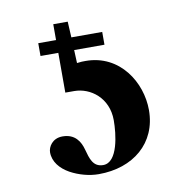

<svg xmlns="http://www.w3.org/2000/svg" viewBox="-67 -606 661 680"><g transform="rotate(-10 263.5 -265.5)"><path d="M225 -438H334V-484H223L220 -541H168V-484H104V-438H168V-295H200C258 -295 320 -250 320 -169C320 -120 309 -19 256 -19C219 -19 211 -51 202 -84C194 -114 176 -144 131 -144C94 -144 78 -115 78 -96C78 -62 101 -35 133 -17C164 0 201 10 235 10C359 10 449 -64 449 -183C449 -282 382 -393 258 -393C249 -393 241 -393 227 -391Z"/></g></svg>

Font: XITS
Style: Bold
Weight: 700
Designer: MicroPress Inc., with final additions and corrections provided by Coen Hoffman, Elsevier (retired)
Version: Version 1.107